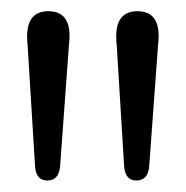

<svg xmlns="http://www.w3.org/2000/svg" viewBox="-20 -792 323 334"><path d="M217.5 -478Q198 -478 196 -502L183 -714Q176.5 -772.5 219 -772.5Q262 -772.5 255 -714.5L239.5 -502Q237 -478 217.5 -478ZM62.5 -478Q43 -478 41 -502L28 -714Q21.5 -772.5 64 -772.5Q107 -772.5 100 -714.5L84.5 -502Q82 -478 62.5 -478Z"/></svg>

Font: Fraunces 9pt S100 Light
Style: Regular
Weight: 300
Version: Version 1.000; ttfautohint (v1.8.3)